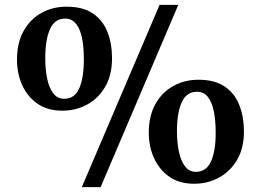

<svg xmlns="http://www.w3.org/2000/svg" viewBox="-20 -771 1074 791"><path d="M317 0 637.5 -751H714.5L394.5 0ZM236.5 -315Q176 -315 134.5 -343.8Q93 -372.5 71.5 -420.2Q50 -468 50 -525Q50 -595 77.5 -643.8Q105 -692.5 151.2 -718Q197.5 -743.5 254 -743.5Q322.5 -743.5 363.5 -715Q404.5 -686.5 423 -638.5Q441.5 -590.5 441.5 -531Q441.5 -461.5 413.2 -413.2Q385 -365 338.5 -340Q292 -315 236.5 -315ZM244.5 -364Q287.5 -364 306.5 -407.2Q325.5 -450.5 325.5 -527Q325.5 -576.5 318 -614Q310.5 -651.5 293.2 -673Q276 -694.5 248 -694.5Q205.5 -694.5 186 -651Q166.5 -607.5 166.5 -531Q166.5 -485.5 174.2 -447.5Q182 -409.5 199.2 -386.8Q216.5 -364 244.5 -364ZM779.5 -14Q719 -14 677.5 -43Q636 -72 614.5 -119.8Q593 -167.5 593 -224Q593 -294 620.5 -342.8Q648 -391.5 694.5 -417Q741 -442.5 797.5 -442.5Q865.5 -442.5 906.5 -414Q947.5 -385.5 966.2 -337.2Q985 -289 985 -230Q985 -160 956.5 -112Q928 -64 881.5 -39Q835 -14 779.5 -14ZM787 -63Q830 -63 849.5 -106.5Q869 -150 868.5 -226Q868.5 -275 860.8 -312.8Q853 -350.5 836.2 -371.8Q819.5 -393 791.5 -393Q748.5 -393 728.8 -349.8Q709 -306.5 709 -230Q709 -184.5 717 -146.5Q725 -108.5 742.2 -85.8Q759.5 -63 787 -63Z"/></svg>

Font: Merriweather 60pt
Style: Bold
Weight: 700
Version: Version 2.100